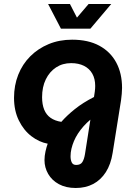

<svg xmlns="http://www.w3.org/2000/svg" viewBox="-20 -720 673 958"><path d="M358 218Q309 218 274 199Q239 180 220.5 148Q202 116 202 79Q202 58 207 35.5Q212 13 218 -3Q175 -11 136.5 -40.5Q98 -70 74 -119Q50 -168 50 -232Q50 -294 71 -347Q92 -400 131 -439Q170 -478 223 -500Q276 -522 340 -522Q420 -522 475.5 -492Q531 -462 560 -408Q589 -354 589 -281Q589 -267 587.5 -251.5Q586 -236 584 -220L542 43Q533 100 508 139Q483 178 445 198Q407 218 358 218ZM360 103Q382 103 391 88.5Q400 74 404 49L431 -123Q412 -107 396.5 -89.5Q381 -72 369 -53.5Q357 -35 349 -16Q341 3 336.5 22Q332 41 332 60Q332 78 338 90.5Q344 103 360 103ZM286 -112Q314 -144 354 -176Q394 -208 449 -236L453 -263Q454 -271 454.5 -277.5Q455 -284 455 -291Q455 -327 440.5 -352.5Q426 -378 399 -391.5Q372 -405 335 -405Q292 -405 259.5 -383.5Q227 -362 208.5 -324Q190 -286 190 -235Q190 -199 200.5 -173Q211 -147 232.5 -132Q254 -117 286 -112ZM284 -577 220 -700H329L364 -632L422 -700H535L431 -577Z"/></svg>

Font: MuseoModerno SemiBold
Style: Italic
Weight: 600
Italic angle: -9°
Designer: Pablo Cosgaya, Héctor Gatti, Marcela Romero, and the Authors of The MuseoModerno Project.
Foundry: Omnibus-Type Team
Version: Version 1.003